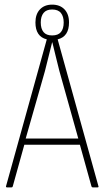

<svg xmlns="http://www.w3.org/2000/svg" viewBox="-20 -809 451 829"><path d="M405 -5Q407 0 401 0H380Q377 0 375 -4L325 -184H85L35 -4Q34 0 30 0H10Q5 0 6 -5L182 -639Q133 -651 133 -712Q133 -748 152.5 -768.5Q172 -789 205 -789Q239 -789 258.5 -768.5Q278 -748 278 -712Q278 -651 229 -639ZM156 -712Q156 -685 168 -670.5Q180 -656 205 -656Q231 -656 243 -670.5Q255 -685 255 -712Q255 -738 243 -753Q231 -768 205 -768Q180 -768 168 -753Q156 -738 156 -712ZM91 -211H318L236 -504Q228 -534 221 -564.5Q214 -595 206 -626H205Q197 -595 189.5 -564Q182 -533 174 -502Z"/></svg>

Font: Sofia Sans Cond ExtraLight
Style: Regular
Weight: 200
Width: 3
Designer: Botio Nikoltchev, Ani Petrova
Foundry: lettersoup
Version: Version 4.100; ttfautohint (v1.8.3)